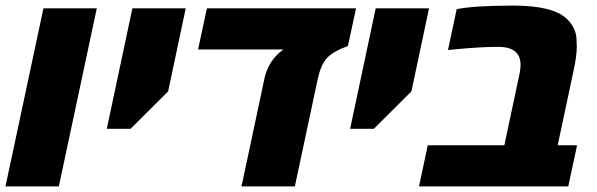

<svg xmlns="http://www.w3.org/2000/svg" viewBox="-21 -662 2121 682"><path d="M188 0H-1.5L133.3 -632.3H322.8Z M576.2 -337.4 442.9 -204.6H358.4L449.2 -632.3H638.7Z M1243.7 -632.3 1214.8 -498.5Q1163.1 -480 1140.9 -456.3Q1118.7 -432.6 1107.4 -380.4L1026.4 0H836.9L918.5 -383.8Q932.6 -448.2 985.8 -486.3H682.6L713.9 -632.3Z M1440.4 -337.4 1307.1 -204.6H1222.7L1313.5 -632.3H1502.9Z M1991.7 -595.7Q2008.3 -580.1 2016.8 -562.3Q2025.4 -544.4 2026.6 -526.9Q2027.8 -509.3 2027.8 -496.6Q2027.8 -463.4 2016.1 -409.7L1960 -146H2028.8L1997.6 0H1467.3L1498.5 -146H1770.5L1824.7 -401.4Q1828.1 -417.5 1828.1 -431.2Q1828.1 -495.6 1748.5 -495.6Q1687.5 -495.6 1601.1 -487.3L1570.3 -484.4L1601.1 -629.4Q1663.1 -642.1 1802.7 -642.1Q1942.4 -642.1 1991.7 -595.7Z"/></svg>

Font: Open Sans Hebrew Extra Bold
Style: Italic
Weight: 800
Italic angle: -12°
Foundry: Ascender Corporation, Yanek Iontef
Version: Version 2.001;PS 002.001;hotconv 1.0.70;makeotf.lib2.5.58329